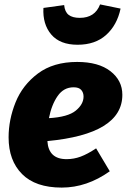

<svg xmlns="http://www.w3.org/2000/svg" viewBox="-20 -832 577 871"><path d="M195 -192Q200 -110 282 -110Q315 -110 346 -121.5Q377 -133 416 -159L478 -55Q374 19 260 19Q141 19 80 -42.5Q19 -104 19 -209Q19 -289 50.5 -367.5Q82 -446 152 -498.5Q222 -551 330 -551Q427 -551 481 -509Q535 -467 535 -402Q535 -224 195 -192ZM359 -394Q359 -412 348.5 -424Q338 -436 314 -436Q269 -436 241.5 -396.5Q214 -357 202 -296Q288 -301 323.5 -330Q359 -359 359 -394ZM177 -796 271 -809Q274 -778 291.5 -764.5Q309 -751 342 -751Q411 -751 434 -812L527 -793Q511 -718 461.5 -673.5Q412 -629 332 -629Q252 -629 212.5 -675.5Q173 -722 177 -796Z"/></svg>

Font: Trujillo ExtraBold
Style: Italic
Weight: 800
Italic angle: -8°
Designer: Fira Sans original fonts by bBox Type GmbH, Carrois Corporate GbR, & Edenspiekermann AG / Changes by Cristiano Sobral
Foundry: Fira Sans original fonts by bBox Type GmbH, Carrois Corporate GbR, & Edenspiekermann AG / Changes by Cristiano Sobral
Version: Version 4.301;July 28, 2020;FontCreator 13.0.0.2655 64-bit